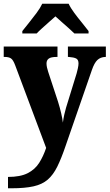

<svg xmlns="http://www.w3.org/2000/svg" viewBox="-22 -786 589 1032"><path d="M21 165Q87 165 126.5 145Q166 125 188.5 89.5Q211 54 226 9L60 -434Q49 -464 37 -472Q25 -480 3 -480H-2V-536H287V-480H283Q252 -480 240 -471Q228 -462 228 -445Q228 -435 230.5 -423.5Q233 -412 237 -400L290 -239Q300 -207 307 -176.5Q314 -146 316 -127Q319 -150 323.5 -170Q328 -190 333 -207L390 -392Q393 -402 396.5 -418.5Q400 -435 400 -445Q400 -465 387.5 -471.5Q375 -478 347 -480H343V-536H547V-480H544Q518 -479 501.5 -463.5Q485 -448 472 -410L331 -3Q308 65 286 109.5Q264 154 234.5 179.5Q205 205 158.5 215.5Q112 226 40 226H21ZM98 -619Q113 -638 134 -664Q155 -690 175 -717Q195 -744 205 -766H347Q357 -744 377 -717Q397 -690 418.5 -664Q440 -638 454 -619V-606H378Q367 -617 348.5 -633.5Q330 -650 310 -667.5Q290 -685 276 -698Q261 -685 242 -668Q223 -651 204.5 -634.5Q186 -618 175 -606H98Z"/></svg>

Font: Noto Serif SemiCondensed ExtraBold
Style: Regular
Weight: 800
Width: 4
Designer: Monotype Design Team
Foundry: Monotype Imaging Inc.
Version: Version 2.015